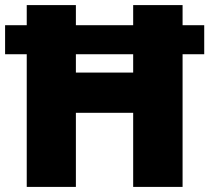

<svg xmlns="http://www.w3.org/2000/svg" viewBox="-20 -734 822 754"><path d="M85 0H278V-291H503V0H697V-521H782V-635H697V-714H503V-635H278V-714H85V-635H0V-521H85ZM278 -449V-521H503V-449Z"/></svg>

Font: Noto Sans Canadian Aboriginal Black
Style: Regular
Weight: 900
Designer: Monotype Design Team, Typotheque's Kevin King
Foundry: Monotype Imaging Inc.
Version: Version 2.004